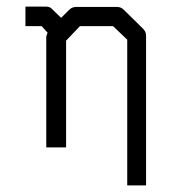

<svg xmlns="http://www.w3.org/2000/svg" viewBox="-20 -496 580 581"><path d="M165 -442 189 -466Q198 -475 210 -475H334Q346 -475 354 -467L413 -409Q422 -400 422 -388V65H365V-376L322 -417H222L180 -373V-50H120V-385Q120 -387 124 -397L106 -417H57V-476H120Q132 -476 139 -467Z"/></svg>

Font: ibm3270
Style: Regular
Weight: 400
Monospace: yes
Version: Version 2.0.3